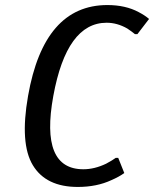

<svg xmlns="http://www.w3.org/2000/svg" viewBox="-20 -730 610 760"><path d="M288 10Q162 10 110 -76Q58 -162 91 -350Q154 -710 405 -710Q477 -710 529 -682Q554 -669 570 -655L524 -595H514Q502 -605 484 -617Q444 -640 402 -640Q244 -640 191 -350Q138 -60 310 -60Q354 -60 400 -82Q426 -96 438 -105H448L472 -45Q451 -30 421 -17Q363 10 288 10Z"/></svg>

Font: Scada
Style: Italic
Weight: 400
Italic angle: -10°
Designer: Jovanny Lemonad
Foundry: Jovanny Lemonad
Version: Version 4.100;PS 004.100;hotconv 1.0.88;makeotf.lib2.5.64775